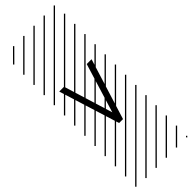

<svg xmlns="http://www.w3.org/2000/svg" viewBox="-442 -973 1415 1415"><g transform="rotate(-45 265.5 -266.0)"><path d="M96.7 -480.5H147L265.1 -95.7L383.3 -480.5H433.6L285.6 -4.4H244.6ZM526.9 410.6 533.7 417.5 525.4 425.8 518.6 418.9ZM526.9 304.7 533.7 311.5 419.4 425.8 412.6 418.9ZM526.9 198.7 533.7 205.6 313.5 425.8 306.6 418.9ZM526.9 92.3 533.7 99.1 207.5 425.8 200.7 418.9ZM526.9 -13.2 533.7 -6.3 101.6 425.8 94.7 418.9ZM526.9 -119.1 533.7 -112.3 3.4 418 -3.4 411.1ZM526.9 -225.6 533.7 -218.8 3.4 311.5 -3.4 304.7ZM526.9 -331.5 533.7 -324.7 3.4 205.6 -3.4 198.7ZM526.9 -438 533.7 -431.2 3.4 99.1 -3.4 92.3ZM526.9 -543.5 533.7 -536.6 3.4 -6.3 -3.4 -13.2ZM526.9 -649.4 533.7 -642.6 3.4 -112.3 -3.4 -119.1ZM526.9 -755.9 533.7 -749 3.4 -218.8 -3.4 -225.6ZM526.9 -861.8 533.7 -855 3.4 -324.7 -3.4 -331.5ZM516.6 -958 523.4 -951.2 3.4 -431.2 -3.4 -438ZM411.1 -958 418 -951.2 3.4 -536.6 -3.4 -543.5ZM305.2 -958 312 -951.2 3.4 -642.6 -3.4 -649.4ZM198.7 -958 205.6 -951.2 3.4 -749 -3.4 -755.9ZM92.3 -958 99.1 -951.2 3.4 -855 -3.4 -861.8Z"/></g></svg>

Font: AzarMehrMSRS2
Style: Regular
Weight: 1
Designer: Amin Abedi
Version: Version 1.00